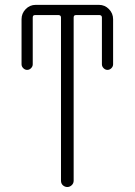

<svg xmlns="http://www.w3.org/2000/svg" viewBox="-20 -750 540 770"><path d="M66.4 -492.2V-672.9Q66.4 -696.3 83 -713.4Q99.6 -730.5 123 -730.5H377Q400.4 -730.5 417 -713.4Q433.6 -696.3 433.6 -672.9V-492.2Q433.6 -483.4 426.8 -476.6Q419.9 -469.7 411.1 -469.7Q402.3 -469.7 395.5 -476.6Q388.7 -483.4 388.7 -492.2V-679.7Q388.7 -688.5 379.9 -689.5H284.2Q275.4 -689.5 275.4 -679.7V-25.4Q275.4 -14.6 267.6 -7.3Q259.8 0 250 0Q240.2 0 232.4 -6.8Q224.6 -13.7 224.6 -25.4V-679.7Q224.6 -688.5 215.8 -689.5H120.1Q111.3 -689.5 111.3 -679.7V-492.2Q111.3 -483.4 104.5 -476.6Q97.7 -469.7 88.9 -469.7Q80.1 -469.7 73.2 -476.6Q66.4 -483.4 66.4 -492.2Z"/></svg>

Font: Rounded Mgen+ 1mn light
Style: Regular
Weight: 200
Designer: [Source Han Sans]
Ryoko NISHIZUKA  (kana & ideographs); Paul D. Hunt (Latin, Greek & Cyrillic); Wenlong ZHANG  (bopomofo
Version: Version 1.059.20150602